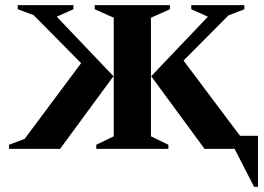

<svg xmlns="http://www.w3.org/2000/svg" viewBox="-20 -580 1027 748"><path d="M422 -283 214 0H15V-16L76 -39L296 -334L111 -521L49 -544V-560H266V-544L201 -515ZM569 -283 790 -515 725 -544V-560H932V-544L870 -520L695 -344L915 -51H985V148H970L894 0H777ZM355 0V-16L423 -49V-511L349 -544V-560H642V-544L568 -511V-49L636 -16V0Z"/></svg>

Font: Spectral SC
Style: Bold
Weight: 700
Designer: Jean-Baptiste Levee
Foundry: Production Type
Version: Version 2.001